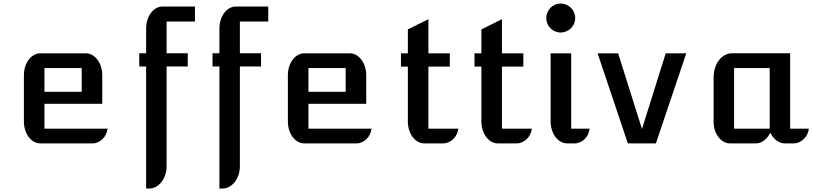

<svg xmlns="http://www.w3.org/2000/svg" viewBox="-20 -814 4622 1090"><path d="M115.7 -124C115.7 -55.7 157.2 0 208.5 0H505.4C548.3 0 585.9 -37.6 590.8 -83.5H232.4V-224.6H560.5V-387.2C560.5 -456.1 518.6 -511.2 467.8 -511.2H208.5C157.2 -511.2 115.7 -456.1 115.7 -387.2ZM232.4 -293V-427.7H443.8V-293Z M925.8 131.3V-436.5H1045.9V-511.7H925.8V-691.9H1086.9V-776.9H902.3C851.1 -776.9 809.6 -721.2 809.6 -652.3V-511.7H770.5V-436.5H809.6V256.3H827.1C880.9 256.3 925.8 199.7 925.8 131.3Z M1341.8 131.3V-436.5H1461.9V-511.7H1341.8V-691.9H1502.9V-776.9H1318.4C1267.1 -776.9 1225.6 -721.2 1225.6 -652.3V-511.7H1186.5V-436.5H1225.6V256.3H1243.2C1296.9 256.3 1341.8 199.7 1341.8 131.3Z M1614.3 -124C1614.3 -55.7 1655.8 0 1707 0H2003.9C2046.9 0 2084.5 -37.6 2089.4 -83.5H1731V-224.6H2059.1V-387.2C2059.1 -456.1 2017.1 -511.2 1966.3 -511.2H1707C1655.8 -511.2 1614.3 -456.1 1614.3 -387.2ZM1731 -293V-427.7H1942.4V-293Z M2295.4 -124C2295.4 -55.7 2336.9 0 2388.2 0H2496.1C2539.1 0 2576.7 -37.6 2582 -83.5H2412.1V-436H2533.7V-511.2H2412.1V-705.1L2295.4 -647V-511.2H2256.3V-436H2295.4Z M2712.9 -124C2712.9 -55.7 2754.4 0 2805.7 0H2913.6C2956.5 0 2994.1 -37.6 2999.5 -83.5H2829.6V-436H2951.2V-511.2H2829.6V-705.1L2712.9 -647V-511.2H2673.8V-436H2712.9Z M3163.1 -629.4C3208 -629.4 3245.6 -666 3245.6 -711.4C3245.6 -756.8 3208.5 -793.9 3163.1 -793.9C3117.7 -793.9 3081.1 -756.8 3081.1 -711.4C3081.1 -666 3117.7 -629.4 3163.1 -629.4ZM3106 -124C3106 -55.7 3147.9 0 3199.2 0H3242.2C3285.2 0 3322.8 -37.6 3327.1 -83.5H3222.7V-511.2H3106Z M3544.4 0H3703.6L3876 -511.2H3759.3L3624.5 -81.5L3489.3 -511.2H3372.6Z M4031.2 -122.6C4031.2 -55.2 4072.8 0 4124 0H4272C4303.7 0 4334.5 -23.4 4353 -60.5C4371.6 -23.4 4402.3 0 4434.1 0H4486.3C4529.3 0 4566.9 -37.6 4571.8 -83.5H4465.8V-511.7H4136.7C4076.7 -511.7 4031.2 -452.1 4031.2 -373.5ZM4147.5 -83.5V-427.7H4349.6V-83.5Z"/></svg>

Font: Atomic Age
Style: Regular
Weight: 400
Designer: James Grieshaber
Foundry: James Grieshaber
Version: Version 1.002